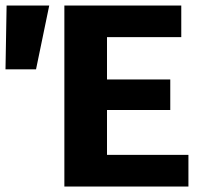

<svg xmlns="http://www.w3.org/2000/svg" viewBox="-40 -678 751 698"><path d="M645 -115V0H194V-658H619V-543H349V-389H579V-278H349V-115ZM-20 -426 -16 -658H139L91 -426Z"/></svg>

Font: Ysabeau Ultrabold
Style: Regular
Weight: 800
Designer: Christian Thalmann (Catharsis Fonts)
Version: Version 0.003